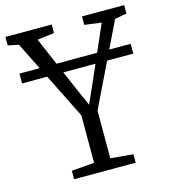

<svg xmlns="http://www.w3.org/2000/svg" viewBox="-111 -831 811 919"><g transform="rotate(-15 295.0 -371.5)"><path d="M255 -51V-286.5L54 -690L1 -701V-743H230.5V-701L146.5 -690L268.5 -406L304 -326L339.5 -405.5L464 -690L380.5 -701V-743H589.5V-701L530.5 -690.5L335.5 -287.5V-52L447.5 -42V0H142.5V-42ZM571.5 -556V-507.5H20.5V-556Z"/></g></svg>

Font: Merriweather 24pt SemiCondensed Light
Style: Regular
Weight: 300
Width: 4
Designer: Eben Sorkin
Foundry: Eben Sorkin
Version: Version 2.100